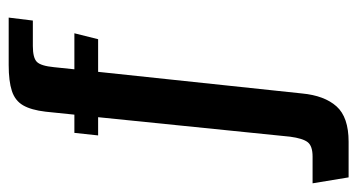

<svg xmlns="http://www.w3.org/2000/svg" viewBox="-260 -450 842 453"><g transform="rotate(-90 161.5 -224.0)"><path d="M-31 177 -45 92H18Q43 92 52 80.5Q61 69 65 39L111 -414H68L74 -470H117L124 -538Q128 -572 139 -591Q150 -610 173 -617.5Q196 -625 234 -625H346L339 -568H279Q251 -568 241.5 -558.5Q232 -549 229 -518L224 -470H309L295 -414H218L167 67Q162 120 136.5 148.5Q111 177 53 177Z"/></g></svg>

Font: Smooch Sans Thin
Style: Bold
Weight: 700
Version: Version 1.010